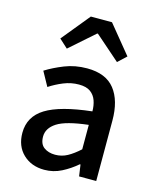

<svg xmlns="http://www.w3.org/2000/svg" viewBox="-124 -918 824 1017"><g transform="rotate(15 287.5 -410.0)"><path d="M217 14Q146 14 100.5 -29.5Q55 -73 55 -146Q55 -235 133.5 -283.5Q212 -332 384 -351Q384 -383 374.5 -410Q365 -437 342.5 -453.5Q320 -470 279 -470Q236 -470 195.5 -453.5Q155 -437 120 -414L77 -492Q120 -519 176.5 -541.5Q233 -564 299 -564Q402 -564 450.5 -502.5Q499 -441 499 -331V0H405L396 -63H392Q355 -31 311 -8.5Q267 14 217 14ZM252 -78Q288 -78 319 -95Q350 -112 384 -143V-277Q262 -263 214 -232Q166 -201 166 -155Q166 -114 190.5 -96Q215 -78 252 -78ZM120 -680 246 -834H362L488 -680L442 -637L306 -756H302L167 -637Z"/></g></svg>

Font: Source Han Sans TC Medium
Style: Regular
Weight: 500
Designer: Ryoko NISHIZUKA Ë•øÂ°öÊ∂ºÂ≠ê (kana, bopomofo & ideographs); Paul D. Hunt (Latin, Greek & Cyrillic); Sandoll Communicatio
Foundry: Adobe
Version: Version 2.004;hotconv 1.0.118;makeotfexe 2.5.65603